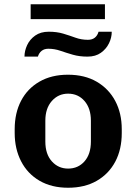

<svg xmlns="http://www.w3.org/2000/svg" viewBox="-20 -872 640 902"><path d="M300 10Q222 10 165.5 -23Q109 -56 79 -114.5Q49 -173 49 -247V-265Q49 -341 79 -398.5Q109 -456 165.5 -488.5Q222 -521 299 -521Q378 -521 434.5 -488Q491 -455 521.5 -397.5Q552 -340 552 -265V-247Q552 -170 521.5 -112.5Q491 -55 434.5 -22.5Q378 10 300 10ZM300 -80Q347 -80 377 -114Q407 -148 407 -207V-305Q407 -363 377 -397.5Q347 -432 300 -432Q254 -432 223.5 -397.5Q193 -363 193 -305V-207Q193 -148 223.5 -114Q254 -80 300 -80ZM124 -782V-852H473V-782ZM95 -606Q95 -633 107.5 -660Q120 -687 145.5 -705Q171 -723 209 -723Q247 -723 277 -714Q307 -705 334.5 -695Q362 -685 393 -685Q413 -685 425.5 -695Q438 -705 443 -723H505Q505 -695 492 -668.5Q479 -642 454 -624Q429 -606 391 -606Q353 -606 322 -615Q291 -624 263.5 -633.5Q236 -643 207 -643Q188 -643 175.5 -633Q163 -623 158 -606Z"/></svg>

Font: Chivo Mono SemiBold
Style: Regular
Weight: 600
Monospace: yes
Designer: Hector Gatti
Foundry: Omnibus-Type
Version: Version 1.008